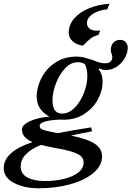

<svg xmlns="http://www.w3.org/2000/svg" viewBox="-132 -752 706 1031"><path d="M554 -495Q554 -469 538.5 -441Q523 -413 496 -394.5Q469 -376 435 -376Q418 -376 400 -385L398 -379Q419 -355 419 -311Q419 -266 394 -219Q369 -172 321.5 -140.5Q274 -109 209 -109Q198 -109 192 -110Q81 -105 81 -76Q81 -67 87.5 -61.5Q94 -56 114.5 -50.5Q135 -45 178 -37Q253 -52 358 -68L362 -47Q279 -31 250 -24Q341 -5 378.5 21Q416 47 416 89Q416 137 370.5 176Q325 215 247 237Q169 259 75 259Q-3 259 -57.5 230Q-112 201 -112 151Q-112 62 43 11Q13 -2 -0.5 -18Q-14 -34 -14 -57Q-14 -81 27 -100.5Q68 -120 134 -126Q103 -141 84 -168.5Q65 -196 65 -234Q65 -282 90 -332Q115 -382 163.5 -415Q212 -448 279 -448Q302 -448 321.5 -443Q341 -438 367 -429Q371 -427 385 -422Q399 -417 410.5 -414.5Q422 -412 432 -412Q450 -412 460.5 -420.5Q471 -429 471 -447Q471 -452 467 -463.5Q463 -475 463 -481Q463 -509 477 -523.5Q491 -538 512 -538Q532 -538 543 -526Q554 -514 554 -495ZM337 -345Q337 -381 324 -407Q310 -418 285 -418Q249 -418 218.5 -386Q188 -354 169.5 -307Q151 -260 150 -220Q147 -142 202 -142Q238 -142 269 -173.5Q300 -205 318.5 -252.5Q337 -300 337 -345ZM162 42Q117 34 89 26Q-21 70 -21 142Q-21 181 14.5 200.5Q50 220 106 220Q200 220 258.5 192.5Q317 165 317 121Q317 102 305 89Q293 76 259.5 64.5Q226 53 162 42ZM444 -702Q395 -697 365 -676.5Q335 -656 335 -627Q335 -609 349.5 -598Q364 -587 389 -587Q401 -587 406 -588L397 -565Q370 -557 355 -545.5Q340 -534 314 -507Q279 -511 258 -530.5Q237 -550 237 -576Q237 -619 266.5 -653Q296 -687 346 -707.5Q396 -728 456 -732Z"/></svg>

Font: Ibarra Real Nova SemiBold
Style: Italic
Weight: 600
Italic angle: -22°
Designer: Jose Maria Ribagorda & Octavio Pardo
Foundry: Octavio Pardo
Version: Version 1.014